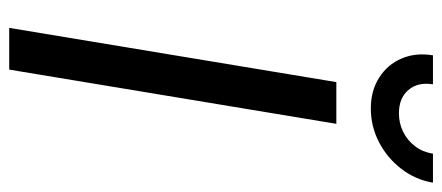

<svg xmlns="http://www.w3.org/2000/svg" viewBox="-298 -684 982 427"><g transform="rotate(90 193.5 -471.0)"><path d="M255.9 -727.5 135.3 0H42.5L163.1 -727.5ZM221.7 -804.2Q182.1 -804.2 153.1 -822.8Q124 -841.3 110.6 -872.6Q97.2 -903.8 103.5 -942.4H168Q162.6 -908.7 180.7 -887.7Q198.7 -866.7 232.4 -866.7Q254.9 -866.7 273.9 -876.2Q293 -885.7 305.9 -902.8Q318.8 -919.9 322.3 -942.4H386.7Q380.4 -903.8 356.2 -872.3Q332 -840.8 296.9 -822.5Q261.7 -804.2 221.7 -804.2Z"/></g></svg>

Font: Inter Variable
Style: Italic
Weight: 400
Italic angle: -9.39999°
Designer: Rasmus Andersson
Foundry: rsms
Version: Version 4.001;git-9221beed3